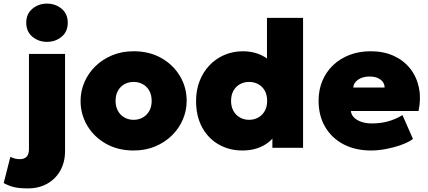

<svg xmlns="http://www.w3.org/2000/svg" viewBox="-98 -819 2370 1064"><path d="M56.5 225Q12.5 225 -16.8 218.8Q-46 212.5 -77.5 195.5L-40.5 50Q-27.5 56.5 -15 59.8Q-2.5 63 11.5 63Q37 63 49.8 49.2Q62.5 35.5 62.5 7V-520H262.5V18Q262.5 79 236.5 125.8Q210.5 172.5 164 198.8Q117.5 225 56.5 225ZM162.5 -587Q116 -587 81.8 -615.2Q47.5 -643.5 47.5 -693Q47.5 -742.5 81.8 -770.8Q116 -799 162.5 -799Q209 -799 243.2 -770.8Q277.5 -742.5 277.5 -693Q277.5 -643.5 243.2 -615.2Q209 -587 162.5 -587Z M642.5 15Q555.5 15 489.2 -22.5Q423 -60 385.8 -122.5Q348.5 -185 348.5 -260Q348.5 -314 369.8 -363.5Q391 -413 430.2 -451.5Q469.5 -490 523.5 -512.5Q577.5 -535 642.5 -535Q729.5 -535 795.8 -497.5Q862 -460 899.2 -397.5Q936.5 -335 936.5 -260Q936.5 -206 915.2 -156.5Q894 -107 854.8 -68.5Q815.5 -30 761.8 -7.5Q708 15 642.5 15ZM642.5 -155Q670.5 -155 693.2 -167.8Q716 -180.5 729.2 -204Q742.5 -227.5 742.5 -260Q742.5 -292.5 729.5 -316Q716.5 -339.5 693.8 -352.2Q671 -365 642.5 -365Q614 -365 591.2 -352.2Q568.5 -339.5 555.5 -316Q542.5 -292.5 542.5 -260Q542.5 -227.5 555.8 -204Q569 -180.5 591.8 -167.8Q614.5 -155 642.5 -155Z M1245.5 15Q1172.5 15 1114.2 -18.2Q1056 -51.5 1022.2 -113.2Q988.5 -175 988.5 -260Q988.5 -319 1007.8 -369Q1027 -419 1062 -456.2Q1097 -493.5 1144.8 -514.2Q1192.5 -535 1249.5 -535Q1302 -535 1347.2 -514.8Q1392.5 -494.5 1428.5 -450L1381.5 -404V-720H1581.5V0H1411.5V-141L1438.5 -96Q1420 -46 1367.8 -15.5Q1315.5 15 1245.5 15ZM1282.5 -155Q1310.5 -155 1333.2 -167.8Q1356 -180.5 1369.2 -204Q1382.5 -227.5 1382.5 -260Q1382.5 -292.5 1369.5 -316Q1356.5 -339.5 1333.8 -352.2Q1311 -365 1282.5 -365Q1254 -365 1231.2 -352.2Q1208.5 -339.5 1195.5 -316Q1182.5 -292.5 1182.5 -260Q1182.5 -227.5 1195.8 -204Q1209 -180.5 1231.8 -167.8Q1254.5 -155 1282.5 -155Z M1958.5 15Q1871 15 1805.5 -19.5Q1740 -54 1703.8 -116Q1667.5 -178 1667.5 -261Q1667.5 -321.5 1688.8 -371.8Q1710 -422 1748.8 -458.5Q1787.5 -495 1840.2 -515Q1893 -535 1956.5 -535Q2027.5 -535 2082.8 -510Q2138 -485 2174 -440.2Q2210 -395.5 2223 -335.2Q2236 -275 2221.5 -204H1846.5Q1848.5 -183.5 1863.8 -168Q1879 -152.5 1904.5 -143.8Q1930 -135 1962.5 -135Q2010 -135 2051 -146Q2092 -157 2132.5 -181L2190.5 -49Q2167.5 -31.5 2128 -17Q2088.5 -2.5 2043.5 6.2Q1998.5 15 1958.5 15ZM1859.5 -334H2033.5Q2033.5 -361 2010.5 -378Q1987.5 -395 1950.5 -395Q1912.5 -395 1887.2 -378Q1862 -361 1859.5 -334Z"/></svg>

Font: Geologica Roman Black
Style: Regular
Weight: 900
Designer: Sindre Bremnes, Frode Helland
Foundry: Monokrom Skriftforlag AS
Version: Version 1.010;gftools[0.9.28]